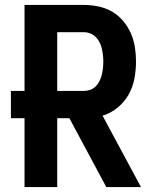

<svg xmlns="http://www.w3.org/2000/svg" viewBox="-20 -755 640 775"><path d="M79 0V-278H24V-388H79V-735H319Q348 -735 377 -729Q406 -723 431.5 -708.5Q457 -694 476.5 -671Q496 -648 508 -621Q520 -594 524.5 -565Q529 -536 529 -506Q529 -472 522.5 -437.5Q516 -403 499 -373Q482 -343 454.5 -320.5Q427 -298 394 -288L549 0H409L260 -278H211V0ZM319 -388Q332 -388 344.5 -392.5Q357 -397 366.5 -406.5Q376 -416 382 -428.5Q388 -441 391 -453.5Q394 -466 395.5 -479.5Q397 -493 397 -506Q397 -520 395.5 -533Q394 -546 391 -559Q388 -572 382 -584Q376 -596 366.5 -605.5Q357 -615 344.5 -620Q332 -625 319 -625H211V-388Z"/></svg>

Font: Iosevka Custom XBdEx
Style: Regular
Weight: 800
Width: 7
Monospace: yes
Designer: Belleve Invis
Foundry: Belleve Invis
Version: Version 11.2.4; ttfautohint (v1.8.4)